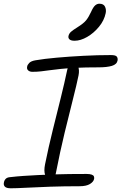

<svg xmlns="http://www.w3.org/2000/svg" viewBox="-32 -1001 652 1032"><path d="M142 -615Q128 -615 119.5 -622.5Q111 -630 114 -643Q115 -652 125 -662.5Q135 -673 159 -677Q205 -685 272.5 -691Q340 -697 416 -701Q492 -705 564 -705Q589 -705 595.5 -697Q602 -689 600 -676Q596 -655 569.5 -647Q543 -639 497 -639Q426 -639 377 -636.5Q328 -634 294 -630.5Q260 -627 235 -623.5Q210 -620 188.5 -617.5Q167 -615 142 -615ZM238 -40Q218 -40 210.5 -61Q203 -82 210 -117Q229 -211 251.5 -301.5Q274 -392 294.5 -474.5Q315 -557 329 -624Q333 -644 340.5 -654.5Q348 -665 362 -665Q379 -665 387.5 -644.5Q396 -624 390 -595Q380 -546 360 -467.5Q340 -389 315.5 -288Q291 -187 268 -69Q262 -40 238 -40ZM26 11Q3 11 -5.5 2.5Q-14 -6 -11 -20Q-9 -32 -1 -40Q7 -48 24 -49Q58 -53 95 -55.5Q132 -58 172 -60Q212 -62 254.5 -63.5Q297 -65 341.5 -65.5Q386 -66 433 -66Q451 -66 460.5 -62.5Q470 -59 472.5 -53.5Q475 -48 474 -40Q471 -24 451.5 -12Q432 0 395 0Q311 0 238.5 2.5Q166 5 111 8Q56 11 26 11ZM369 -782Q350 -782 342 -789Q334 -796 336 -807Q339 -821 350 -830.5Q361 -840 385 -855Q417 -875 430.5 -891.5Q444 -908 457 -936Q469 -963 479.5 -972Q490 -981 502 -981Q525 -981 532.5 -965Q540 -949 536 -930Q528 -891 500 -857Q472 -823 436.5 -802.5Q401 -782 369 -782Z"/></svg>

Font: Shantell Sans Light
Style: Italic
Weight: 300
Italic angle: -11°
Designer: Stephen Nixon, Anya Danilova, Shantell Martin
Foundry: Arrow Type
Version: Version 1.008;[ac192a2d6]